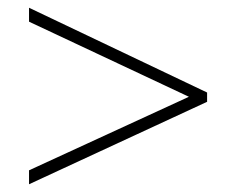

<svg xmlns="http://www.w3.org/2000/svg" viewBox="-20 -610 610 496"><path d="M55 -170 468 -360 55 -554V-590L515 -371V-347L55 -134Z"/></svg>

Font: Noto Sans Thai ExtraLight
Style: Regular
Weight: 200
Designer: Monotype Design Team
Foundry: Monotype Imaging Inc.
Version: Version 2.001; ttfautohint (v1.8.4.7-5d5b)